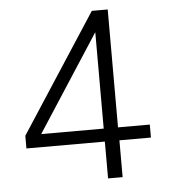

<svg xmlns="http://www.w3.org/2000/svg" viewBox="-48 -677 646 722"><g transform="rotate(-5 275.0 -316.5)"><path d="M35 -187 325 -633H385V-188H505V-139H386V0H331V-139H35ZM95 -188H331V-552Z"/></g></svg>

Font: Tajawal Light
Style: Regular
Weight: 300
Designer: Boutros Fonts
Foundry: Created by Boutros International 2017
Version: Version 1.700